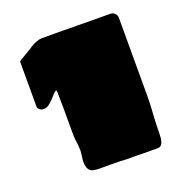

<svg xmlns="http://www.w3.org/2000/svg" viewBox="-109 -680 751 780"><g transform="rotate(-20 266.5 -290.5)"><path d="M345 -1H308Q284 -3 236 -3H194Q164 -3 154 -11Q140 -22 140 -54L141 -63Q141 -66 142 -69.5Q143 -73 143 -78L145 -100L143 -128Q143 -132 142 -135.5Q141 -139 141 -143L140 -150Q139 -160 139 -188V-278Q138 -309 138 -350Q138 -361 135 -361Q131 -361 123 -353Q105 -331 85 -315Q75 -308 63 -308Q52 -308 45 -314Q38 -320 38 -328V-519Q38 -523 40 -524Q42 -525 44 -527Q46 -529 49 -530Q55 -533 64.5 -539Q74 -545 88 -553Q116 -572 130 -576Q143 -581 153 -581Q255 -581 301 -580L449 -579Q460 -579 468 -571Q476 -563 476 -553V-220Q476 -176 473 -138Q470 -98 470 -61Q470 -33 466 -21Q461 0 443 0Q373 0 345 -1Z"/></g></svg>

Font: Sigmar One
Style: Regular
Weight: 400
Designer: Vernon Adams
Foundry: Vernon Adams
Version: Version 2.000